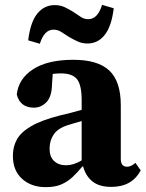

<svg xmlns="http://www.w3.org/2000/svg" viewBox="-20 -755 599 790"><path d="M438 14Q389 14 361 -8Q333 -30 322 -70H319Q299 -46 279 -27Q259 -8 233 3.5Q207 15 168 15Q109 15 71 -19Q33 -53 33 -114Q33 -152 50 -182Q67 -212 109.5 -236.5Q152 -261 227 -280Q250 -285 272 -291Q294 -297 316 -303V-343Q316 -405 297 -429Q278 -453 231 -453Q223 -453 214.5 -452.5Q206 -452 197 -451L194 -408Q193 -357 171 -334.5Q149 -312 120 -312Q63 -312 49 -366Q56 -431 116 -470Q176 -509 282 -509Q383 -509 430 -464.5Q477 -420 477 -322V-101Q477 -69 503 -69Q520 -69 537 -85L559 -54Q523 14 438 14ZM184 -143Q184 -110 202.5 -92.5Q221 -75 252 -75Q282 -75 316 -95V-257Q302 -253 288.5 -249Q275 -245 262 -241Q219 -228 201.5 -202.5Q184 -177 184 -143ZM96 -589Q105 -664 133.5 -699Q162 -734 205 -734Q228 -734 246 -725.5Q264 -717 280 -707Q297 -696 311.5 -686Q326 -676 343 -676Q382 -676 400 -735L448 -721Q439 -647 411 -611.5Q383 -576 340 -576Q318 -576 299.5 -584.5Q281 -593 264 -603Q248 -613 233 -623Q218 -633 200 -633Q162 -633 144 -575Z"/></svg>

Font: Source Serif 4 SmText
Style: Bold
Weight: 700
Designer: Frank Grießhammer
Foundry: Adobe
Version: Version 4.005;hotconv 1.1.0;makeotfexe 2.6.0